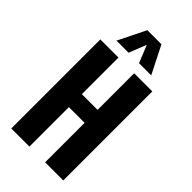

<svg xmlns="http://www.w3.org/2000/svg" viewBox="-317 -1150 1235 1235"><g transform="rotate(45 300.0 -533.0)"><path d="M63 0V-810H228V-477H371V-810H536V0H371V-359H228V0ZM142 -878 235 -1066H363L458 -878H347L299 -997L252 -878Z"/></g></svg>

Font: Oswald SemiBold
Style: Regular
Weight: 600
Designer: Vernon Adams
Foundry: Vernon Adams
Version: Version 4.100; ttfautohint (v1.8.1.43-b0c9)